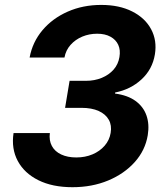

<svg xmlns="http://www.w3.org/2000/svg" viewBox="-20 -758 680 788"><path d="M277.3 10.3Q195.3 10.3 137.7 -18.3Q80.1 -46.9 53 -97.2Q25.9 -147.5 35.6 -211.9H184.6Q180.7 -181.6 192.9 -158.9Q205.1 -136.2 231.2 -124Q257.3 -111.8 293 -111.8Q329.6 -111.8 359.6 -124.5Q389.6 -137.2 409.4 -159.9Q429.2 -182.6 434.1 -212.4Q439.5 -243.2 426.5 -266.4Q413.6 -289.6 385 -302.5Q356.4 -315.4 314 -315.4H247.1L265.6 -426.3H332.5Q368.2 -426.3 397.7 -438.5Q427.2 -450.7 446.3 -472.4Q465.3 -494.1 470.2 -523.9Q475.1 -552.7 465.3 -574Q455.6 -595.2 433.3 -607.4Q411.1 -619.6 378.9 -619.6Q346.2 -619.6 317.6 -607.7Q289.1 -595.7 269.5 -573.7Q250 -551.8 244.6 -522H101.6Q113.3 -585.4 154.3 -634Q195.3 -682.6 257.8 -710.2Q320.3 -737.8 395.5 -737.8Q469.7 -737.8 522.7 -710.9Q575.7 -684.1 600.3 -637.9Q625 -591.8 615.7 -534.7Q605.5 -473.1 560.5 -431.9Q515.6 -390.6 452.6 -378.4L452.1 -374Q503.9 -367.2 536.1 -343.8Q568.4 -320.3 581.1 -284.2Q593.8 -248 586.4 -203.1Q576.2 -141.1 533.2 -93Q490.2 -44.9 424.1 -17.3Q357.9 10.3 277.3 10.3Z"/></svg>

Font: Inter 18pt
Style: Bold Italic
Weight: 700
Italic angle: -9.3988°
Designer: Rasmus Andersson
Foundry: rsms
Version: Version 4.001;git-66647c0bb